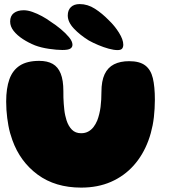

<svg xmlns="http://www.w3.org/2000/svg" viewBox="-20 -876 811 918"><path d="M368 21Q244.5 21 160.2 -41Q76 -103 39 -206.5Q33 -223 28.2 -240.2Q23.5 -257.5 20.2 -275.5Q17 -293.5 14.5 -312.2Q12 -331 10.8 -350.5Q9.5 -370 9.5 -390.5Q9.5 -454 25 -497.2Q40.5 -540.5 75.2 -562.8Q110 -585 167.5 -585Q206.5 -585 232 -570.5Q257.5 -556 270.2 -524.2Q283 -492.5 283 -440.5Q283 -425 283.2 -409.5Q283.5 -394 284.8 -379.5Q286 -365 287.5 -351Q289 -337 291.8 -324.5Q294.5 -312 298 -301Q307 -273 323.8 -256Q340.5 -239 368 -239Q387 -239 401.5 -246.8Q416 -254.5 426.8 -268.2Q437.5 -282 445 -300Q450.5 -314.5 454.5 -330.8Q458.5 -347 460.8 -364.5Q463 -382 464 -400.2Q465 -418.5 465 -436.5Q465 -488.5 480.2 -521Q495.5 -553.5 525.2 -568.5Q555 -583.5 597.5 -583.5Q647.5 -583.5 674.2 -563.2Q701 -543 710.8 -502.2Q720.5 -461.5 720.5 -399Q720.5 -377.5 719.2 -357Q718 -336.5 715.8 -316.2Q713.5 -296 709.8 -277Q706 -258 701 -239.8Q696 -221.5 689.5 -204Q664 -135 618.8 -84.5Q573.5 -34 510.5 -6.5Q447.5 21 368 21ZM278 -637Q252 -637 214.2 -642.5Q176.5 -648 147.5 -659Q116.5 -671.5 89.2 -689.2Q62 -707 45.2 -728.2Q28.5 -749.5 28.5 -773Q28.5 -800 46.2 -813.5Q64 -827 93.5 -827Q112.5 -827 135.2 -819Q158 -811 181 -798.5Q204 -786 223.5 -771.5Q247 -756.5 270.5 -737Q294 -717.5 310.2 -697.8Q326.5 -678 326.5 -662Q326.5 -650 316.2 -643.5Q306 -637 278 -637ZM542 -636.5Q524.5 -636.5 499.8 -643.2Q475 -650 449.5 -660.8Q424 -671.5 404.5 -682.5Q362.5 -708.5 333.2 -739.5Q304 -770.5 304 -802Q304 -827.5 319 -842Q334 -856.5 361 -856.5Q399 -856.5 433.8 -834.2Q468.5 -812 500.5 -779Q528 -753 548.8 -719.8Q569.5 -686.5 569.5 -662.5Q569.5 -650.5 563.8 -643.5Q558 -636.5 542 -636.5Z"/></svg>

Font: Gluten Thin ExtraBold
Style: Regular
Weight: 800
Version: Version 1.300